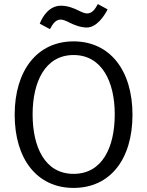

<svg xmlns="http://www.w3.org/2000/svg" viewBox="-20 -908 722 942"><path d="M406 -773C376 -773 345 -785 321 -797C304 -806 289 -812 278 -812C252 -812 238 -789 225 -765L175 -792C189 -828 222 -880 279 -880C312 -880 342 -868 366 -856C382 -848 396 -842 407 -842C433 -842 447 -864 460 -888L508 -862C492 -830 454 -773 406 -773ZM630 -345C630 -126 520 14 341 14C163 14 52 -126 52 -345C52 -563 163 -705 341 -705C519 -705 630 -563 630 -345ZM543 -347C543 -507 480 -638 341 -638C202 -638 140 -507 140 -347C140 -187 200 -55 341 -55C483 -55 543 -187 543 -347Z"/></svg>

Font: Repo Regular
Style: Regular
Weight: 400
Designer: Stefan Peev
Foundry: Context Ltd
Version: Version 1.502